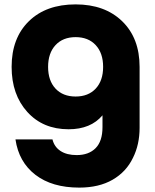

<svg xmlns="http://www.w3.org/2000/svg" viewBox="-20 -585 708 879"><path d="M293.9 6.8Q176.8 6.8 105 -72.5Q33.2 -151.9 33.2 -278.8Q33.2 -410.6 112.1 -487.8Q190.9 -564.9 326.2 -564.9Q460 -564.9 539.6 -487.5Q619.1 -410.2 619.1 -278.8V0Q619.1 76.7 588.9 137.2Q558.1 201.7 495.6 237.8Q433.1 273.9 342.8 273.9Q218.3 273.9 142.1 215.3Q65.9 156.7 50.8 53.2H220.2Q228.5 87.4 257.1 106.2Q285.6 125 331.1 125Q386.2 125 417.7 93.3Q449.2 61.5 449.2 -2.9V-57.1Q395.5 6.8 293.9 6.8ZM234.1 -378.4Q200.2 -341.8 200.2 -278.8Q200.2 -215.8 234.1 -179.4Q268.1 -143.1 326.2 -143.1Q384.3 -143.1 418.2 -179.4Q452.1 -215.8 452.1 -278.8Q452.1 -341.8 418.2 -378.4Q384.3 -415 326.2 -415Q268.1 -415 234.1 -378.4Z"/></svg>

Font: Biathlonist
Style: Bold
Weight: 700
Designer: Go4gold
Foundry: Go4gold
Version: Version 3.010;FEAKit 1.0